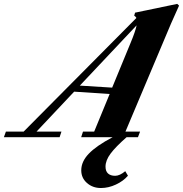

<svg xmlns="http://www.w3.org/2000/svg" viewBox="-89 -696 929 974"><path d="M-69.3 0 -59.1 -28.3H30.8L603 -605Q599.6 -611.8 591.8 -616.7L596.2 -631.8L810.1 -676.3L819.3 -667.5Q800.8 -627.9 778.3 -575.7L547.4 -28.3H621.6L610.8 0H553.2Q497.6 48.8 471.9 83.3Q446.3 117.7 446.3 149.4Q446.3 172.4 459 184.1Q471.7 195.8 495.1 195.8Q518.6 195.8 546.4 172.4L560.1 195.3Q536.6 222.7 499 240.2Q461.4 257.8 422.9 257.8Q381.3 257.8 352.3 232.4Q323.2 207 323.2 168Q323.2 123.5 361.6 83.5Q399.9 43.5 482.4 0H322.8L332 -28.3H388.7L467.3 -219.2L287.1 -231L96.2 -28.3H222.7L213.4 0ZM572.3 -475.6Q598.1 -537.1 604 -567.4L315.9 -261.7L480 -251.5Z"/></svg>

Font: Elstob 18pt ExtraBold
Style: Italic
Weight: 800
Italic angle: -20°
Designer: Peter S. Baker
Version: Version 1.015